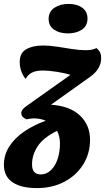

<svg xmlns="http://www.w3.org/2000/svg" viewBox="-58 -763 538 983"><path d="M78 -152Q51 -163 51 -184Q51 -202 76 -219L303 -380Q274 -389 232 -395.5Q190 -402 162 -402Q128 -402 107 -392Q86 -382 73 -359Q43 -397 43 -446Q43 -492 76.5 -511Q110 -530 162 -530Q195 -530 234 -524Q273 -518 311 -512Q349 -506 380 -506Q416 -506 436 -517Q450 -505 455 -493.5Q460 -482 460 -466Q460 -410 404 -370L203 -227Q301 -220 352 -171Q403 -122 403 -48Q403 23 368 79Q333 135 271.5 167.5Q210 200 131 200Q50 200 6 170Q-38 140 -38 81Q-38 30 -10.5 -13Q17 -56 65 -89Q113 -122 176 -145Q148 -157 114 -157Q106 -157 97.5 -155.5Q89 -154 78 -152ZM106 79Q106 130 151 130Q180 130 202.5 108.5Q225 87 237 51Q249 15 249 -28Q249 -65 234 -93Q165 -59 135.5 -15Q106 29 106 79ZM290 -592Q247 -592 219 -611Q191 -630 191 -666Q191 -704 221 -723.5Q251 -743 293 -743Q336 -743 363 -723.5Q390 -704 390 -668Q390 -630 361 -611Q332 -592 290 -592Z"/></svg>

Font: Sansita Swashed
Style: Bold
Weight: 700
Designer: Pablo Cosgaya
Foundry: Omnibus-Type
Version: Version 1.003; ttfautohint (v1.8.3)